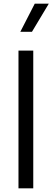

<svg xmlns="http://www.w3.org/2000/svg" viewBox="-20 -1019 284 1039"><path d="M90 -847 168 -999H244L153 -847ZM80 0V-745H160V0Z"/></svg>

Font: Plus Jakarta Display Light
Style: Regular
Weight: 300
Designer: Gumpita Rahayu
Foundry: Tokotype Studio
Version: Version 1.000;hotconv 1.0.109;makeotfexe 2.5.65596